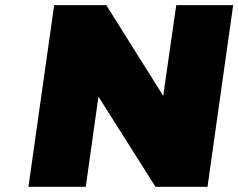

<svg xmlns="http://www.w3.org/2000/svg" viewBox="-20 -721 920 741"><path d="M89.8 0 189 -701.2H390.1L609.9 -351.1L660.2 -701.2H879.9L780.8 0H580.1L359.9 -348.1L311 0Z"/></svg>

Font: Trueno UltraBlack
Style: Italic
Weight: 950
Designer: Julieta Ulanovsky
Foundry: Julieta Ulanovsky
Version: Version 3.001b | FøM Fix